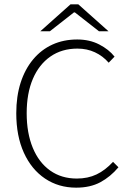

<svg xmlns="http://www.w3.org/2000/svg" viewBox="-20 -853 604 885"><path d="M331 12Q250 12 187.5 -30Q125 -72 90 -149Q55 -226 55 -331Q55 -409 75 -471.5Q95 -534 132.5 -579Q170 -624 221.5 -647.5Q273 -671 336 -671Q393 -671 437.5 -648Q482 -625 508 -592L481 -564Q454 -595 417.5 -612Q381 -629 337 -629Q265 -629 212.5 -592.5Q160 -556 131.5 -489.5Q103 -423 103 -331Q103 -240 131 -172Q159 -104 211 -67Q263 -30 334 -30Q385 -30 425 -49Q465 -68 501 -107L526 -82Q489 -38 442.5 -13Q396 12 331 12ZM166 -709 305 -833H341L480 -709H436L325 -796H321L210 -709Z"/></svg>

Font: Mada Light
Style: Regular
Weight: 300
Designer: Khaled Hosny
Version: Version 1.5